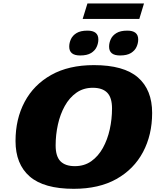

<svg xmlns="http://www.w3.org/2000/svg" viewBox="-20 -1110 942 1144"><path d="M886.5 -437Q886.5 -306.5 832.2 -204.2Q778 -102 674 -43.5Q570 15 419.5 15Q241.5 15 157 -58.5Q72.5 -132 72.5 -270Q72.5 -401 126.8 -503Q181 -605 285.2 -663.5Q389.5 -722 539.5 -722Q717.5 -722 802 -648.5Q886.5 -575 886.5 -437ZM311.5 -243.5Q311.5 -178.5 340.2 -149.2Q369 -120 426 -120Q482.5 -120 524 -149.5Q565.5 -179 593 -228.5Q620.5 -278 634 -339.2Q647.5 -400.5 647.5 -463.5Q647.5 -528.5 618.8 -557.8Q590 -587 533 -587Q477 -587 435.2 -557.5Q393.5 -528 366 -478.5Q338.5 -429 325 -367.8Q311.5 -306.5 311.5 -243.5ZM457.5 -779.5Q392.5 -779.5 392.5 -832Q392.5 -854.5 402.5 -876.5Q412.5 -898.5 436.2 -913Q460 -927.5 501 -927.5Q566 -927.5 566 -875Q566 -852.5 556 -830.5Q546 -808.5 522.5 -794Q499 -779.5 457.5 -779.5ZM695 -779.5Q630 -779.5 630 -832Q630 -854.5 640 -876.5Q650 -898.5 673.8 -913Q697.5 -927.5 738.5 -927.5Q803.5 -927.5 803.5 -875Q803.5 -852.5 793.5 -830.5Q783.5 -808.5 760 -794Q736.5 -779.5 695 -779.5ZM472.5 -997 501 -1089.5H838L810 -997Z"/></svg>

Font: Newsreader 6pt ExtraBold
Style: Italic
Weight: 800
Italic angle: -17°
Designer: Hugues Gentile
Foundry: Production Type
Version: Version 1.003; ttfautohint (v1.8.3)